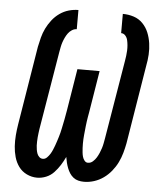

<svg xmlns="http://www.w3.org/2000/svg" viewBox="-53 -781 706 836"><g transform="rotate(5 300.0 -363.5)"><path d="M345 8Q332 8 320 5Q308 2 298.5 -5.5Q289 -13 282.5 -23Q276 -33 271.5 -44.5Q267 -56 264 -68Q261 -80 259 -93Q250 -74 239 -56.5Q228 -39 213.5 -23.5Q199 -8 179.5 0Q160 8 140 8Q116 8 94.5 -2.5Q73 -13 59.5 -31.5Q46 -50 39.5 -73Q33 -96 31.5 -120Q30 -144 32 -168.5Q34 -193 38 -217L94 -560Q98 -580 103.5 -601Q109 -622 118.5 -641.5Q128 -661 142 -679Q156 -697 174.5 -710Q193 -723 214 -729Q235 -735 256 -735V-651Q245 -651 235 -644.5Q225 -638 218.5 -629Q212 -620 207 -609.5Q202 -599 198.5 -588.5Q195 -578 193 -567.5Q191 -557 189 -546L132 -204Q131 -195 129.5 -185.5Q128 -176 127.5 -167Q127 -158 126.5 -149Q126 -140 126.5 -131Q127 -122 128.5 -113Q130 -104 133 -96Q136 -88 142.5 -82Q149 -76 158 -76Q168 -76 176 -84Q184 -92 189.5 -101Q195 -110 199 -119.5Q203 -129 206.5 -138.5Q210 -148 213 -157.5Q216 -167 219 -176.5Q222 -186 224.5 -196Q227 -206 229 -216Q231 -226 233 -235.5Q235 -245 237 -255Q239 -265 240.5 -274.5Q242 -284 244 -294L274 -478H371L341 -294Q339 -284 337.5 -274.5Q336 -265 334.5 -255Q333 -245 332 -235Q331 -225 330 -215.5Q329 -206 328 -196Q327 -186 326.5 -176.5Q326 -167 326 -157Q326 -147 326.5 -137.5Q327 -128 328 -118.5Q329 -109 331.5 -100Q334 -91 340 -83.5Q346 -76 355 -76Q367 -76 376.5 -84.5Q386 -93 392 -103Q398 -113 402.5 -123.5Q407 -134 410.5 -145Q414 -156 416 -167Q418 -178 420 -189L477 -531Q479 -543 480.5 -554.5Q482 -566 482.5 -577.5Q483 -589 482 -600.5Q481 -612 478.5 -623Q476 -634 468.5 -642.5Q461 -651 450 -651V-735Q475 -735 498 -727.5Q521 -720 537.5 -703Q554 -686 563 -664Q572 -642 575.5 -617.5Q579 -593 577.5 -568Q576 -543 571 -518L515 -175Q511 -154 505 -132.5Q499 -111 489 -90.5Q479 -70 464 -51.5Q449 -33 430 -19.5Q411 -6 389 1Q367 8 345 8Z"/></g></svg>

Font: Iosevka Curly MdExObl
Style: Regular
Weight: 500
Width: 7
Italic angle: -9°
Monospace: yes
Designer: Belleve Invis
Foundry: Belleve Invis
Version: Version 11.1.0; ttfautohint (v1.8.3)